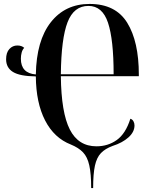

<svg xmlns="http://www.w3.org/2000/svg" viewBox="-20 -745 774 975"><path d="M443 210Q443 138 433.5 95Q424 52 401.5 28.5Q379 5 340 -11Q255 -44 209 -133.5Q163 -223 162 -357Q81 -358 46 -379.5Q11 -401 11 -444Q11 -478 27.5 -496Q44 -514 68 -514Q90 -514 103 -502Q94 -493 90 -478Q86 -463 86 -447Q86 -373 162 -367Q165 -539 238 -632Q311 -725 435 -725Q567 -725 626 -629.5Q685 -534 685 -366V-358H289Q291 -173 334.5 -87.5Q378 -2 470 -2Q528 -2 573 -34Q618 -66 642 -142Q652 -139 657.5 -129.5Q663 -120 663 -108Q663 -75 632.5 -47.5Q602 -20 552 -4Q514 10 492.5 32.5Q471 55 462 96.5Q453 138 453 210ZM557 -368Q557 -544 528.5 -629.5Q500 -715 429 -715Q355 -715 323 -632Q291 -549 289 -368Z"/></svg>

Font: Noto Serif Display Condensed SemiBold
Style: Regular
Weight: 600
Width: 3
Designer: Monotype Design Team
Foundry: Monotype Imaging Inc.
Version: Version 2.009